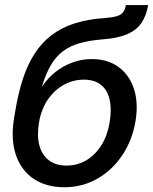

<svg xmlns="http://www.w3.org/2000/svg" viewBox="-20 -748 621 779"><path d="M241.2 11.7Q168.5 11.7 117.7 -21.7Q66.9 -55.2 44.9 -118.2Q22.9 -181.2 37.1 -268.6L40 -286.1Q52.2 -363.8 71.8 -424.6Q91.3 -485.4 120.4 -530.3Q149.4 -575.2 189.7 -605.7Q230 -636.2 283.4 -653.3Q336.9 -670.4 405.8 -674.8Q437 -677.2 454.3 -682.6Q471.7 -688 479.7 -698.7Q487.8 -709.5 490.7 -727.5H581.1Q573.7 -683.6 553.5 -654.3Q533.2 -625 495.4 -608.9Q457.5 -592.8 397 -588.4Q341.8 -584 302.2 -572.5Q262.7 -561 234.4 -539.3Q206.1 -517.6 186 -483.2Q166 -448.7 150.4 -397.5H151.4Q172.9 -430.2 203.6 -454.8Q234.4 -479.5 272.2 -493.9Q310.1 -508.3 352.5 -508.3Q417.5 -508.3 461.4 -475.8Q505.4 -443.4 523.7 -386.5Q542 -329.6 529.8 -256.3Q516.6 -178.7 476.1 -118.2Q435.5 -57.6 374.8 -22.9Q314 11.7 241.2 11.7ZM250 -76.2Q293.9 -76.2 330.1 -97.7Q366.2 -119.1 391.1 -158.4Q416 -197.8 424.8 -251.5Q433.6 -305.2 424.8 -344Q416 -382.8 389.6 -403.8Q363.3 -424.8 319.8 -424.8Q275.9 -424.8 237.8 -403.3Q199.7 -381.8 173.3 -342.8Q147 -303.7 138.2 -250.5Q129.4 -197.8 139.6 -158.7Q149.9 -119.6 178 -97.9Q206.1 -76.2 250 -76.2Z"/></svg>

Font: Inter 28pt Medium
Style: Italic
Weight: 500
Italic angle: -9.3988°
Designer: Rasmus Andersson
Foundry: rsms
Version: Version 4.001;git-66647c0bb